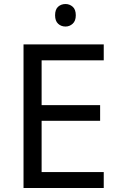

<svg xmlns="http://www.w3.org/2000/svg" viewBox="-20 -935 596 955"><path d="M496 0H97V-714H496V-635H187V-412H478V-334H187V-79H496ZM306 -915Q326 -915 341.5 -901.5Q357 -888 357 -859Q357 -831 341.5 -817Q326 -803 306 -803Q284 -803 269 -817Q254 -831 254 -859Q254 -888 269 -901.5Q284 -915 306 -915Z"/></svg>

Font: Noto Sans
Style: Regular
Weight: 400
Designer: Monotype Design Team
Foundry: Monotype Imaging Inc.
Version: Version 2.007